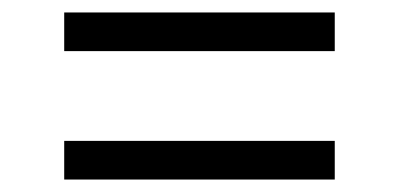

<svg xmlns="http://www.w3.org/2000/svg" viewBox="-20 -450 640 308"><path d="M83 -368V-430H517V-368ZM83 -162V-224H517V-162Z"/></svg>

Font: Geist Mono Light
Style: Regular
Weight: 300
Monospace: yes
Designer: Basement.studio, Andrés Briganti, Mateo Zaragoza
Foundry: Basement.studio, Vercel, Andrés Briganti, Guido Ferreyra, Mateo Zaragoza
Version: Version 1.500; ttfautohint (v1.8.4.7-5d5b)